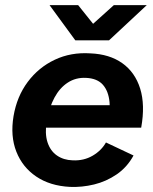

<svg xmlns="http://www.w3.org/2000/svg" viewBox="-20 -720 598 752"><path d="M254 12Q176 8 122 -28.5Q68 -65 44 -126Q20 -187 33 -265Q46 -342 88.5 -399Q131 -456 194.5 -486Q258 -516 334 -511Q409 -508 459 -472.5Q509 -437 529 -373Q549 -309 533 -220H403Q413 -277 409 -320Q405 -363 383 -388Q361 -413 317 -415Q277 -417 245.5 -396.5Q214 -376 193.5 -338Q173 -300 163 -247Q155 -197 166 -163Q177 -129 203 -111Q229 -93 265 -92Q308 -90 342.5 -110Q377 -130 395 -162L503 -111Q478 -65 437 -37Q396 -9 348.5 2.5Q301 14 254 12ZM115 -220 119 -308H474L470 -220ZM276 -562V-565L426 -700H555L407 -562ZM275 -562 174 -700H286L394 -565L393 -562Z"/></svg>

Font: Figtree Light
Style: Bold Italic
Weight: 700
Italic angle: -9.5°
Version: Version 2.000